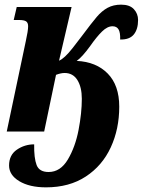

<svg xmlns="http://www.w3.org/2000/svg" viewBox="-20 -566 614 826"><path d="M19 146Q19 101 52.5 78Q86 55 127 55Q126 114 137.5 144Q149 174 189 174Q240 174 272 120Q304 66 318 -7Q332 -80 332 -141Q332 -191 313 -221.5Q294 -252 258 -252Q242 -252 221 -244L170 0H9L91 -389Q101 -434 101 -453Q101 -468 92.5 -474Q84 -480 61 -480H39L52 -536H288L234 -305Q257 -314 293 -360L333 -412Q374 -467 396 -493Q418 -519 443 -532.5Q468 -546 501 -546Q538 -546 556 -526.5Q574 -507 574 -480Q574 -440 555.5 -417.5Q537 -395 497 -396Q498 -426 490 -439.5Q482 -453 464 -453Q442 -453 419 -430.5Q396 -408 368 -368Q334 -321 310 -304Q394 -300 443.5 -249.5Q493 -199 493 -107Q493 -11 456.5 68Q420 147 349 193.5Q278 240 178 240Q107 240 63 213.5Q19 187 19 146Z"/></svg>

Font: Noto Serif NarrowExtraBold
Style: Italic
Weight: 800
Width: 4
Italic angle: -12°
Designer: Monotype Design Team
Foundry: Monotype Imaging Inc.
Version: Version 1.001